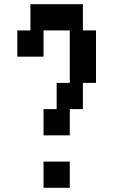

<svg xmlns="http://www.w3.org/2000/svg" viewBox="-20 -1020 540 915"><path d="M187.5 -500H250V-625H312.5V-875H187.5V-750H62.5V-875H125V-1000H375V-875H437.5V-625H375V-500H312.5V-375H187.5ZM187.5 -250H312.5V-125H187.5Z"/></svg>

Font: Amiga Topaz Unicode Rus
Style: Regular
Weight: 400
Designer: dMG of Trueschool and Divine Stylers
Foundry: dMG of Trueschool and Divine Stylers
Version: Version 1.1